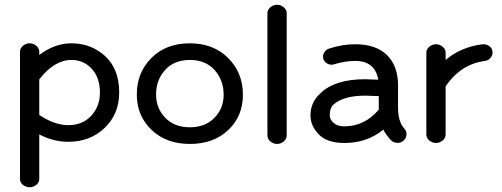

<svg xmlns="http://www.w3.org/2000/svg" viewBox="-20 -592 2108 807"><path d="M105 195Q89 195 76.5 185Q64 175 64 161V-375Q64 -389 76.5 -399.5Q89 -410 105 -410Q120 -410 132.5 -399.5Q145 -389 145 -375V-361Q210 -410 280 -410Q363 -410 422 -356Q481 -302 481 -203Q481 -113 420 -54.5Q359 4 267 4Q205 4 145 -27V161Q145 175 132.5 185Q120 195 105 195ZM280 -340Q208 -340 145 -258V-109Q209 -66 267 -66Q327 -66 363.5 -105.5Q400 -145 400 -203Q400 -265 366 -302.5Q332 -340 280 -340Z M778 13Q679 13 617 -46Q555 -105 555 -195Q555 -287 616.5 -348.5Q678 -410 778 -410Q877 -410 939 -348Q1001 -286 1001 -194Q1001 -104 939.5 -45.5Q878 13 778 13ZM778 -57Q842 -57 881 -96.5Q920 -136 920 -194Q920 -255 882 -297.5Q844 -340 778 -340Q712 -340 674 -298Q636 -256 636 -195Q636 -137 674.5 -97Q713 -57 778 -57Z M1145 13Q1129 13 1116.5 2.5Q1104 -8 1104 -23V-537Q1104 -551 1116.5 -561.5Q1129 -572 1145 -572Q1160 -572 1172.5 -561.5Q1185 -551 1185 -537V-23Q1185 -8 1172.5 2.5Q1160 13 1145 13Z M1428 9Q1355 9 1320 -27Q1285 -63 1285 -107Q1285 -164 1329 -202Q1389 -259 1515 -259Q1530 -259 1570 -257Q1556 -336 1473 -336Q1432 -336 1385 -322Q1371 -317 1357 -324Q1343 -331 1339 -345Q1335 -358 1342.5 -371Q1350 -384 1364 -388Q1418 -406 1473 -406Q1561 -406 1607 -360Q1653 -314 1653 -233V-141Q1653 -79 1680 -51Q1690 -40 1688.5 -25Q1687 -10 1676 -1Q1665 9 1649.5 8.5Q1634 8 1623 -3Q1605 -22 1591 -47Q1523 9 1428 9ZM1572 -131V-188Q1532 -190 1515 -190Q1422 -190 1380 -151Q1366 -137 1366 -107Q1366 -90 1382 -75.5Q1398 -61 1428 -61Q1512 -61 1572 -131Z M1813 9Q1797 9 1784.5 -1.5Q1772 -12 1772 -27V-371Q1772 -385 1784.5 -395.5Q1797 -406 1813 -406Q1828 -406 1840.5 -395.5Q1853 -385 1853 -371V-340Q1916 -394 2008 -406Q2024 -407 2036 -398.5Q2048 -390 2050 -376Q2052 -362 2042.5 -350Q2033 -338 2019 -336Q1917 -323 1853 -229V-27Q1853 -12 1840.5 -1.5Q1828 9 1813 9Z"/></svg>

Font: Hoogli Semibold
Style: Regular
Weight: 600
Designer: Anand Singh Naorem
Foundry: Brand New Type
Version: Version 1.00 b007